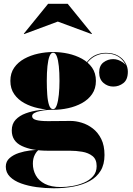

<svg xmlns="http://www.w3.org/2000/svg" viewBox="-20 -748 710 1028"><path d="M268 260Q221 260 175.5 253.8Q130 247.5 92.8 234Q55.5 220.5 33.2 198.2Q11 176 11 144.5Q11 116 31.5 98.2Q52 80.5 81.2 71Q110.5 61.5 139.2 58Q168 54.5 185 54.5H188Q177 60.5 166.5 80.5Q156 100.5 156 128.5Q156 162.5 171.8 191Q187.5 219.5 220.5 236.5Q253.5 253.5 306 253.5Q334 253.5 366.8 248Q399.5 242.5 429.2 230Q459 217.5 478.2 195.8Q497.5 174 497.5 141.5Q497.5 105 475.2 87.5Q453 70 420 64.5Q387 59 354.5 59Q344 59 320 59Q296 59 271.8 59Q247.5 59 236.5 59Q150.5 59 96.8 33.5Q43 8 43 -49.5Q43 -85 63.8 -107Q84.5 -129 118 -141.2Q151.5 -153.5 190 -158.2Q228.5 -163 264 -163V-160.5Q251.5 -160.5 233 -159Q214.5 -157.5 195.8 -153.8Q177 -150 164.5 -143.2Q152 -136.5 152 -126Q152 -111.5 173.8 -105.5Q195.5 -99.5 236.5 -99.5Q254 -99.5 277 -99.8Q300 -100 322 -100.2Q344 -100.5 358 -100.5Q386 -100.5 417.5 -91Q449 -81.5 476.8 -60.2Q504.5 -39 522 -4Q539.5 31 539.5 82Q539.5 132 518.8 166.2Q498 200.5 460.8 221Q423.5 241.5 374.2 250.8Q325 260 268 260ZM264.5 -160Q225 -160 184.5 -168.8Q144 -177.5 110.2 -196Q76.5 -214.5 56 -244Q35.5 -273.5 35.5 -315Q35.5 -356.5 56 -385.8Q76.5 -415 110.2 -433.5Q144 -452 184.5 -460.8Q225 -469.5 264.5 -469.5Q304.5 -469.5 344.8 -460.8Q385 -452 418.8 -433.5Q452.5 -415 473 -385.8Q493.5 -356.5 493.5 -315Q493.5 -273.5 473 -244Q452.5 -214.5 418.8 -196Q385 -177.5 344.8 -168.8Q304.5 -160 264.5 -160ZM264.5 -163.5Q276.5 -163.5 284 -185Q291.5 -206.5 295 -241Q298.5 -275.5 298.5 -315Q298.5 -359.5 295 -393.5Q291.5 -427.5 284 -446.8Q276.5 -466 264.5 -466Q252.5 -466 245 -446.8Q237.5 -427.5 234 -393.5Q230.5 -359.5 230.5 -315Q230.5 -275.5 233 -241Q235.5 -206.5 242.8 -185Q250 -163.5 264.5 -163.5ZM586.5 -284.5Q556.5 -284.5 533.8 -304.2Q511 -324 511 -360Q511 -396.5 534 -414Q557 -431.5 586.5 -431.5Q612 -431.5 637.8 -414Q663.5 -396.5 663.5 -364.5H660.5Q660.5 -401.5 630.2 -431.5Q600 -461.5 546 -461.5Q522 -461.5 496.8 -451Q471.5 -440.5 451.2 -416.8Q431 -393 421 -353L419 -354.5Q429 -396.5 449.5 -420.8Q470 -445 495.5 -455Q521 -465 546 -465Q585.5 -465 611.8 -450Q638 -435 651.2 -411.8Q664.5 -388.5 664.5 -364.5Q664.5 -321.5 640.5 -303Q616.5 -284.5 586.5 -284.5ZM109.5 -565.5 107.5 -567.5 237.5 -727.5H342.5L472.5 -567.5L470.5 -565.5L289.5 -632.5Z"/></svg>

Font: Bodoni Moda 48pt Black
Style: Regular
Weight: 900
Designer: Owen Earl
Foundry: indestructible type
Version: Version 2.004